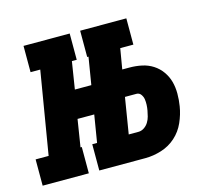

<svg xmlns="http://www.w3.org/2000/svg" viewBox="-124 -629 806 727"><g transform="rotate(-15 279.0 -265.0)"><path d="M247 -427V-530H428V-427ZM-42 0V-103H9L63 -427H25V-530H206V-427H187L170 -320H297L278 -210H151L134 -103H139V0ZM180 0V-103H361V0ZM182 0 269 -530H394L363 -347H391Q416 -347 439.5 -342Q463 -337 482.5 -324.5Q502 -312 515.5 -293Q529 -274 535 -252Q541 -230 541 -205Q541 -180 537 -156Q532 -125 518.5 -94.5Q505 -64 480.5 -42Q456 -20 424 -10Q392 0 361 0ZM361 -103Q373 -103 383.5 -110Q394 -117 400.5 -127.5Q407 -138 410 -149.5Q413 -161 415 -172Q417 -183 417.5 -194Q418 -205 416.5 -215.5Q415 -226 408.5 -235Q402 -244 391 -244H346L323 -103Z"/></g></svg>

Font: Iosevka Slab XBdExObl
Style: Regular
Weight: 800
Width: 7
Italic angle: -9°
Monospace: yes
Designer: Belleve Invis
Foundry: Belleve Invis
Version: Version 11.1.0; ttfautohint (v1.8.3)